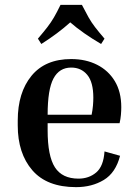

<svg xmlns="http://www.w3.org/2000/svg" viewBox="-20 -760 569 790"><path d="M474 -119Q456 -49 407 -19.5Q358 10 293 10Q173 10 113 -59.5Q53 -129 53 -244V-264Q53 -379 109.5 -448Q166 -517 273 -517Q333 -517 379.5 -493.5Q426 -470 452.5 -426Q479 -382 479 -319Q479 -304 477.5 -287Q476 -270 472 -253H176V-224Q176 -118 206 -71.5Q236 -25 303 -25Q346 -25 376 -50.5Q406 -76 410 -137ZM273 -482Q224 -482 200 -437Q176 -392 176 -288H357Q361 -308 362.5 -325.5Q364 -343 364 -358Q364 -422 339 -452Q314 -482 273 -482ZM410 -601 396 -579Q360 -600 327 -623Q294 -646 269 -668Q218 -622 150 -579L136 -601Q160 -629 175 -648.5Q190 -668 202 -688.5Q214 -709 229 -740H317Q333 -709 344.5 -688.5Q356 -668 371 -648.5Q386 -629 410 -601Z"/></svg>

Font: Inria Serif
Style: Bold
Weight: 700
Designer: Black Foundry Team
Foundry: Black Foundry
Version: Version 1.000; ttfautohint (v1.8.3)